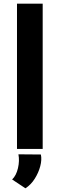

<svg xmlns="http://www.w3.org/2000/svg" viewBox="-20 -809 323 1043"><path d="M72.3 -789.1H211.9V0H72.3ZM118.2 213.9 45.9 166Q68.4 144.5 77.6 104.5Q86.9 64.5 80.1 29.3L202.1 30.3Q208 58.6 198.7 93.8Q189.5 128.9 168.9 161.6Q148.4 194.3 118.2 213.9Z"/></svg>

Font: Josefin Sans CFJ
Style: Bold
Weight: 700
Designer: Santiago Orozco
Foundry: Typemade
Version: Version 2.001